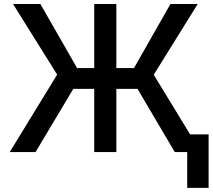

<svg xmlns="http://www.w3.org/2000/svg" viewBox="-20 -747 1045 943"><path d="M551.5 -727.3V-412.6H638.1L817.1 -727.3H951L735.1 -380L966.6 0H838.4L655.5 -310.4H551.5V0H442.8V-310.4H339.8L154.5 0H27.7L260.7 -380.7L44 -727.3H178.3L358.7 -412.6H442.8V-727.3ZM1004.6 -87V175.8H899.5V-87Z"/></svg>

Font: Inter UI Medium
Style: Regular
Weight: 500
Designer: Rasmus Andersson
Foundry: rsms
Version: 3.2;8d6f07862